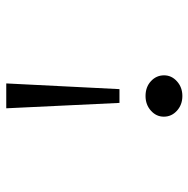

<svg xmlns="http://www.w3.org/2000/svg" viewBox="-14 -584 614 626"><g transform="rotate(-90 293.0 -271.0)"><path d="M334 -557.6 315.4 -188.5H270.5L252.9 -557.6ZM293 -103.5Q322.3 -103.5 341.3 -85.9Q360.4 -68.4 360.4 -43Q360.4 -18.6 340.8 -1Q321.3 16.6 293 16.6Q264.6 16.6 245.1 -1Q225.6 -18.6 225.6 -43.9Q225.6 -68.4 245.1 -85.9Q264.6 -103.5 293 -103.5Z"/></g></svg>

Font: Thabit-Oblique
Style: Oblique
Weight: 500
Designer: Regenerated by Nadim Shaikli
Foundry: MAK Alagha
Version: 0.01